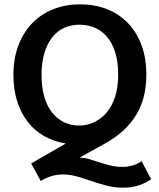

<svg xmlns="http://www.w3.org/2000/svg" viewBox="-20 -660 736 887"><path d="M350 -640Q416 -640 472 -618.5Q528 -597 569 -555.5Q610 -514 633 -453.5Q656 -393 656 -314Q656 -206 609 -129Q562 -52 472 -1L348 68Q373 69 395.5 76Q418 83 441 90.5Q464 98 490 104.5Q516 111 547 111Q570 111 594 104Q618 97 634 84L678 168Q658 183 624.5 195Q591 207 549 207Q509 207 472.5 197.5Q436 188 402.5 176.5Q369 165 336.5 155.5Q304 146 271 146Q242 146 218 153.5Q194 161 168 176L124 95L284 3Q229 -6 184.5 -31Q140 -56 108.5 -96.5Q77 -137 59.5 -191.5Q42 -246 42 -314Q42 -391 65.5 -451.5Q89 -512 130 -554Q171 -596 227.5 -618Q284 -640 350 -640ZM172 -315Q172 -256 185 -212Q198 -168 221.5 -139Q245 -110 276.5 -95Q308 -80 345 -80Q382 -80 415 -95.5Q448 -111 473 -140.5Q498 -170 512 -214Q526 -258 526 -315Q526 -375 512 -419Q498 -463 473.5 -491Q449 -519 416.5 -532.5Q384 -546 347 -546Q310 -546 278 -532Q246 -518 222.5 -489Q199 -460 185.5 -416.5Q172 -373 172 -315Z"/></svg>

Font: Mukta SemiBold
Style: Regular
Weight: 600
Designer: Girish Dalvi and Yashodeep Gholap
Foundry: Ek Type
Version: Version 2.538;PS 1.002;hotconv 16.6.51;makeotf.lib2.5.65220;